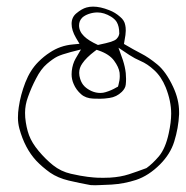

<svg xmlns="http://www.w3.org/2000/svg" viewBox="-20 -292 561 580"><path d="M218.8 -215.3Q218.8 -229 228.5 -238.8Q235.8 -245.6 248.5 -250Q261.2 -254.4 274.4 -254.4Q294.4 -254.4 315.4 -241.7Q327.1 -234.4 332.5 -225.6Q340.3 -212.4 340.3 -191.4V-189.9Q338.9 -183.6 336.7 -180.2Q334.5 -176.8 332 -174.3Q326.7 -169.4 315.4 -165.8Q304.2 -162.1 275.9 -156.2Q247.1 -169.4 233.9 -182.6Q218.8 -197.3 218.8 -215.3ZM283.2 -11.2Q269.5 -11.2 256.8 -16.8Q244.1 -22.5 235.4 -31Q226.6 -39.6 222.2 -53.7Q219.2 -63 219.2 -71.8Q219.2 -86.9 228.5 -100.1Q240.2 -117.7 266.6 -137.7L272 -141.6L278.8 -139.2Q310.1 -128.4 324.5 -108.9Q338.9 -89.4 341.3 -72.3Q341.8 -67.4 341.8 -62Q341.8 -49.8 337.9 -35.6L336.4 -30.3L331.5 -27.8Q316.9 -19 299.3 -13.7Q291.5 -11.2 283.2 -11.2ZM312 244.6Q300.3 245.1 292.7 245.1Q285.2 245.1 275.4 244.9Q265.6 244.6 244.9 242.2Q224.1 239.7 194.1 232.9Q164.1 226.1 140.1 207Q117.7 189 97.2 164.6Q76.2 139.6 67.6 116.2Q59.1 92.8 56.2 63Q55.7 55.7 55.7 48.8Q55.7 24.9 64.5 1Q74.7 -27.8 88.9 -54.7Q103.5 -83.5 121.8 -99.1Q140.1 -114.7 153.1 -121.1Q166 -127.4 193.8 -134.8L224.6 -142.6L208.5 -115.2Q199.2 -99.1 196.8 -77.6Q196.3 -72.3 196.3 -67.4Q196.3 -52.2 202.6 -38.1Q210 -20.5 225.1 -7.3Q238.8 4.9 261.7 5.9Q270 6.3 282.5 6.3Q294.9 6.3 310.5 3.9Q332 1 348.1 -14.6Q358.9 -25.4 359.9 -36.6Q360.8 -44.9 360.8 -53.5Q360.8 -62 359.9 -71.3Q357.9 -89.8 351.1 -110.8L337.9 -147.9L370.6 -126Q387.2 -115.2 404.3 -107.9Q425.3 -99.1 445.8 -80.1Q467.3 -60.5 480.5 -28.3Q497.1 13.2 497.1 51.3Q497.1 77.1 489.7 110.8Q480 156.2 460 180.2Q440.4 203.1 422.4 215.8Q395 226.1 369.6 234.4Q344.2 242.7 312 244.6ZM253.4 267.1Q260.3 267.6 267.3 267.6Q274.4 267.6 282.2 267.1Q297.9 266.6 316.9 265.6Q355 263.2 391.1 251.5Q429.2 238.8 463.4 204.6Q494.6 173.3 506.3 135.7Q519 95.2 521 53.2Q521 49.8 521 46.4Q521 8.8 502.9 -29.8Q481.4 -75.7 455.3 -97.2Q429.2 -118.7 406.7 -130.1Q384.3 -141.6 354.5 -159.2L356 -168.5Q359.9 -188.5 359.9 -199.2Q359.9 -210 358.4 -215.8Q356 -230.5 342.8 -241.2Q328.1 -254.4 310.1 -261.2Q283.2 -272 261.2 -272Q251 -272 241.7 -269.5Q227.1 -265.6 210.4 -251.5Q196.3 -239.7 196.3 -220Q196.3 -200.2 209.5 -177.7L220.2 -159.7L199.7 -157.7Q161.6 -154.3 130.4 -133.3Q112.8 -122.1 95.7 -105Q71.3 -80.6 56.6 -43Q42 -5.4 36.6 32.2Q34.2 47.4 34.2 63.7Q34.2 80.1 38.6 96.7Q54.7 155.8 89.4 193.4Q107.4 212.4 131.3 229.5Q154.8 245.6 187.5 253.4Q220.2 261.2 253.4 267.1Z"/></svg>

Font: NaikaiFont
Style: ExtraLight
Weight: 200
Version: Version 1.89